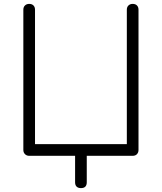

<svg xmlns="http://www.w3.org/2000/svg" viewBox="-20 -801 832 987"><path d="M396 166Q382 166 374 158.5Q366 151 366 136V0H130Q117 0 108.5 -8.5Q100 -17 100 -30V-751Q100 -765 108.5 -773Q117 -781 130 -781Q144 -781 152 -773Q160 -765 160 -751V-60H632V-751Q632 -765 640.5 -773Q649 -781 662 -781Q676 -781 684 -773Q692 -765 692 -751V-30Q692 -17 684 -8.5Q676 0 662 0H426V136Q426 151 418.5 158.5Q411 166 396 166Z"/></svg>

Font: ComfortaaLight
Style: Regular
Weight: 300
Designer: Johan Aakerlund
Foundry: Johan Aakerlund
Version: Version 3.104; ttfautohint (v1.8.1.43-b0c9)